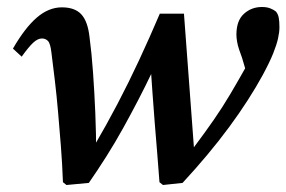

<svg xmlns="http://www.w3.org/2000/svg" viewBox="-20 -520 819 549"><path d="M160 1Q158 -53 154 -103.5Q150 -154 146 -200Q142 -246 137 -288.5Q132 -331 127 -370Q124 -396 117 -403Q110 -410 100 -410Q88 -410 75 -398Q62 -386 42 -358L17 -381Q51 -440 85 -469.5Q119 -499 157 -499Q194 -499 212.5 -479Q231 -459 236 -414Q242 -369 246 -313Q250 -257 252.5 -197Q255 -137 255 -78L239 -80L250 -104Q284 -162 316 -223Q348 -284 378 -348.5Q408 -413 437 -481H506Q510 -431 513.5 -380.5Q517 -330 521 -280Q525 -230 528.5 -179Q532 -128 536 -78L524 -81L536 -101Q566 -141 591 -177Q616 -213 638.5 -251Q661 -289 684 -330Q689 -342 694 -352.5Q699 -363 703 -374L693 -284L672 -355Q668 -366 664 -377.5Q660 -389 658 -400.5Q656 -412 656 -421Q656 -461 677.5 -480.5Q699 -500 729 -500Q743 -500 753 -496Q763 -492 769 -487Q775 -480 777 -469.5Q779 -459 779 -442Q779 -428 775 -410Q771 -392 761 -367Q751 -342 731 -305Q713 -272 689 -234.5Q665 -197 635.5 -157Q606 -117 572.5 -77Q539 -37 502 3L446 9L436 1Q433 -40 429.5 -82.5Q426 -125 422.5 -168Q419 -211 416 -254.5Q413 -298 410 -341H425L414 -312Q397 -276 376 -235.5Q355 -195 332 -153.5Q309 -112 284 -72.5Q259 -33 234 3L170 9Z"/></svg>

Font: Source Serif 4 18pt SemiBold
Style: Italic
Weight: 600
Italic angle: -12°
Designer: Frank Grießhammer
Foundry: Adobe Systems Incorporated
Version: Version 4.004;hotconv 1.0.116;makeotfexe 2.5.65601